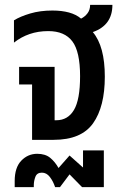

<svg xmlns="http://www.w3.org/2000/svg" viewBox="-20 -571 509 784"><path d="M111 0V-226H58V-298H203V-80H210Q257 -80 282 -122Q307 -164 307 -260Q307 -360 275.5 -402Q244 -444 177 -444Q136 -444 101 -432Q66 -420 37 -397V-488Q63 -504 103.5 -516Q144 -528 194 -528Q232 -528 261.5 -520Q291 -512 311 -495Q327 -503 337.5 -517Q348 -531 348 -551H439Q439 -468 359 -440Q408 -382 408 -258Q408 -135 360 -67.5Q312 0 199 0ZM40 193V168Q40 113 67 85Q94 57 132 57Q165 57 185 73.5Q205 90 219 115L264 64L319 113V43H404V193H315L264 141L225 193H205Q197 169 183.5 151.5Q170 134 151 134Q131 134 124.5 151Q118 168 118 186V193Z"/></svg>

Font: Noto Sans Thai UI Cond Med
Style: Regular
Weight: 500
Width: 3
Designer: Monotype Design Team
Foundry: Monotype Imaging Inc.
Version: Version 2.000; ttfautohint (v1.8.4.7-5d5b)